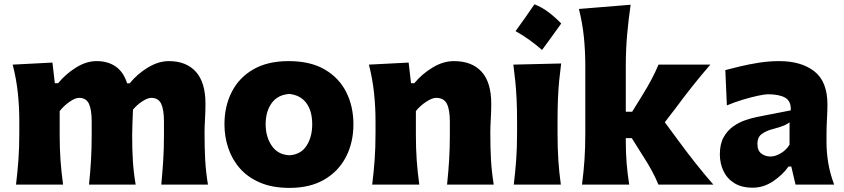

<svg xmlns="http://www.w3.org/2000/svg" viewBox="-20 -873 3990 908"><path d="M742.7 0Q748.5 -60.1 752 -115.7Q755.4 -171.4 755.4 -233.9V-297.9Q755.4 -354.5 742.2 -382.3Q729 -410.2 695.3 -410.2Q678.2 -410.2 653.1 -393.8Q627.9 -377.4 608.9 -354.5Q607.9 -325.2 606.4 -292Q605 -258.8 605 -231.9Q605 -165.5 608.4 -111.3Q611.8 -57.1 621.6 0H400.9Q407.2 -60.1 410.4 -115.7Q413.6 -171.4 413.6 -233.9V-297.9Q413.6 -354.5 400.6 -382.3Q387.7 -410.2 353.5 -410.2Q335.4 -410.2 308.3 -391.1Q281.2 -372.1 262.2 -347.7V-233.9Q262.2 -171.4 266.1 -115.7Q270 -60.1 278.3 0H55.7Q63 -60.1 67.1 -116.9Q71.3 -173.8 71.3 -244.6V-300.8Q71.3 -366.2 64.5 -432.4Q57.6 -498.5 40 -567.4L228 -577.1L239.3 -479.5H254.9Q290 -522.5 338.9 -553.2Q387.7 -584 437 -584Q490.7 -584 527.6 -558.1Q564.5 -532.2 581.1 -479H593.3Q629.4 -523.4 679.4 -553.7Q729.5 -584 778.8 -584Q860.8 -584 906.2 -533.7Q951.7 -483.4 951.7 -382.3Q951.7 -345.2 949.5 -310.1Q947.3 -274.9 947.3 -244.6Q947.3 -173.8 950.4 -116.9Q953.6 -60.1 963.4 0Z M1349.1 15.6Q1269.5 15.6 1211.4 -8.8Q1153.3 -33.2 1115.7 -75.4Q1078.1 -117.7 1059.8 -171.9Q1041.5 -226.1 1041.5 -285.2Q1041.5 -370.1 1075.7 -437.7Q1109.9 -505.4 1177.5 -544.7Q1245.1 -584 1345.2 -584Q1448.2 -584 1516.1 -544.2Q1584 -504.4 1617.7 -436.8Q1651.4 -369.1 1651.4 -285.2Q1651.4 -199.2 1616.2 -131.1Q1581.1 -63 1513.7 -23.7Q1446.3 15.6 1349.1 15.6ZM1348.1 -138.7Q1401.9 -141.6 1429.2 -183.1Q1456.5 -224.6 1456.5 -285.2Q1456.5 -348.1 1428.7 -385.7Q1400.9 -423.3 1348.1 -428.7Q1293.5 -424.8 1264.9 -385.5Q1236.3 -346.2 1236.3 -285.2Q1236.3 -226.6 1264.9 -184.1Q1293.5 -141.6 1348.1 -138.7Z M1740.2 0Q1747.6 -60.1 1751.7 -116.9Q1755.9 -173.8 1755.9 -244.6V-300.8Q1755.9 -366.2 1749 -432.4Q1742.2 -498.5 1724.6 -567.4L1912.6 -577.1L1923.8 -479.5H1939.5Q1974.6 -522.5 2025.1 -553.2Q2075.7 -584 2126.5 -584Q2211.9 -584 2257.6 -533.7Q2303.2 -483.4 2303.2 -382.3Q2303.2 -345.2 2301 -310.1Q2298.8 -274.9 2298.8 -244.6Q2298.8 -173.8 2302 -116.9Q2305.2 -60.1 2314.9 0H2094.2Q2100.6 -60.1 2104 -115.7Q2107.4 -171.4 2107.4 -233.9V-297.9Q2107.4 -354.5 2093.3 -382.3Q2079.1 -410.2 2042.5 -410.2Q2023.4 -410.2 1994.6 -391.1Q1965.8 -372.1 1946.8 -347.7V-233.9Q1946.8 -171.4 1950.7 -115.7Q1954.6 -60.1 1962.9 0Z M2507.4 -852.6Q2542.8 -839.2 2574.5 -815Q2606.2 -790.8 2634.1 -761.8Q2612.1 -731.2 2589.5 -699.8Q2567 -668.4 2543.4 -636.7Q2516 -660.8 2484.8 -683.4Q2453.7 -706 2418.2 -725.8Q2441.8 -758.1 2463.9 -789.7Q2485.9 -821.4 2507.4 -852.6ZM2409.7 0Q2417 -60.1 2421.1 -116.9Q2425.3 -173.8 2425.3 -244.6V-300.8Q2425.3 -358.9 2423.1 -403.8Q2420.9 -448.7 2417 -488Q2413.1 -527.3 2407.7 -567.4L2633.8 -572.8Q2628.4 -532.2 2624.5 -492.2Q2620.6 -452.1 2618.7 -406Q2616.7 -359.9 2616.7 -300.8V-244.6Q2616.7 -173.8 2620.4 -116.9Q2624 -60.1 2632.3 0Z M2732.4 0Q2740.2 -60.1 2744.1 -116.9Q2748 -173.8 2748 -244.6V-560.5Q2748 -629.4 2741.5 -695.8Q2734.9 -762.2 2717.8 -830.6L2962.4 -850.6Q2952.6 -783.7 2946 -711.4Q2939.5 -639.2 2939.5 -560.5V-344.7H2969.7L3018.6 -423.8Q3041 -460 3060.1 -495.6Q3079.1 -531.2 3094.2 -567.4H3339.4Q3294.4 -515.6 3254.2 -464.8Q3213.9 -414.1 3175.8 -362.3L3124 -294.9L3187 -209.5Q3225.6 -156.7 3266.8 -104.5Q3308.1 -52.2 3353.5 0H3093.8Q3080.1 -33.7 3061.5 -67.6Q3043 -101.6 3021.5 -134.3L2967.8 -219.7H2939.5V-205.6Q2939.5 -150.9 2943.4 -101.8Q2947.3 -52.7 2955.6 0Z M3539.6 14.6Q3487.3 14.6 3452.9 -6.8Q3418.5 -28.3 3401.4 -64.2Q3384.3 -100.1 3384.3 -143.1Q3384.3 -191.9 3402.1 -223.9Q3419.9 -255.9 3447.8 -275.4Q3475.6 -294.9 3505.6 -304.9Q3535.6 -314.9 3559.6 -319.8L3719.7 -351.1Q3721.7 -394.5 3693.4 -410.9Q3665 -427.2 3611.3 -427.2Q3597.7 -427.2 3565.2 -420.4Q3532.7 -413.6 3492.9 -401.6Q3453.1 -389.6 3417.5 -374.5L3410.2 -541.5Q3438 -548.8 3479.2 -558.8Q3520.5 -568.8 3568.6 -576.4Q3616.7 -584 3664.6 -584Q3769.5 -584 3831.3 -535.6Q3893.1 -487.3 3893.1 -378.4Q3893.1 -350.6 3890.9 -310.8Q3888.7 -271 3888.7 -240.2V-198.7Q3888.7 -154.8 3896.5 -105Q3904.3 -55.2 3924.8 0H3742.2L3722.2 -85.4H3709Q3682.1 -46.9 3636.7 -16.1Q3591.3 14.6 3539.6 14.6ZM3624.5 -132.8Q3645.5 -132.8 3671.4 -147.5Q3697.3 -162.1 3713.9 -189V-294.4Q3704.6 -287.1 3688.5 -279.8Q3672.4 -272.5 3631.8 -261.7Q3605 -254.9 3583.5 -240Q3562 -225.1 3562 -192.9Q3562 -160.6 3580.6 -146.7Q3599.1 -132.8 3624.5 -132.8Z"/></svg>

Font: Pinar DS1 ExtraBold
Style: Regular
Weight: 800
Designer: Amin Abedi
Version: Version 3.000